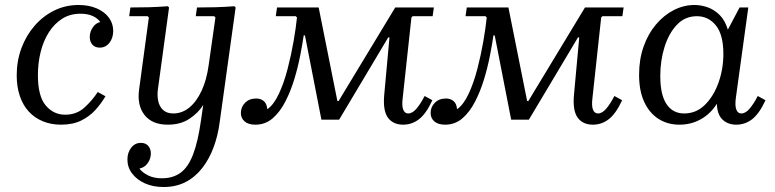

<svg xmlns="http://www.w3.org/2000/svg" viewBox="-20 -490 3110 770"><path d="M225 10Q185 10 152 -3.5Q119 -17 95.5 -42.5Q72 -68 59.5 -105Q47 -142 47 -188Q47 -246 66 -297Q85 -348 119 -387Q153 -426 198 -448Q243 -470 295 -470Q336 -470 367.5 -456.5Q399 -443 416.5 -419.5Q434 -396 434 -366Q434 -338 419 -318.5Q404 -299 380 -299Q361 -299 350.5 -311Q340 -323 340 -342Q340 -365 355 -384Q370 -403 395 -403Q415 -403 420.5 -391Q426 -379 426 -365L396 -358Q396 -381 384.5 -398.5Q373 -416 352.5 -425.5Q332 -435 303 -435Q261 -435 229.5 -415Q198 -395 176 -360.5Q154 -326 143 -281.5Q132 -237 132 -189Q132 -104 163.5 -67Q195 -30 241 -30Q287 -30 318.5 -58.5Q350 -87 372 -121L403 -104Q386 -75 362.5 -49Q339 -23 305.5 -6.5Q272 10 225 10Z M636 260Q594 260 561.5 245.5Q529 231 510 206Q491 181 491 150Q491 122 506 102.5Q521 83 545 83Q564 83 574.5 95Q585 107 585 126Q585 146 572.5 164Q560 182 539 186Q551 202 574 213.5Q597 225 629 225Q674 225 704.5 202.5Q735 180 754.5 129Q774 78 786 -7L795 -69Q775 -37 739.5 -13.5Q704 10 653 10Q590 10 559.5 -29Q529 -68 538 -132L577 -420L572 -425H498L503 -460Q542 -460 577.5 -461Q613 -462 653 -465L658 -460L613 -130Q610 -107 614.5 -85Q619 -63 634 -49Q649 -35 675 -35Q710 -35 739 -58.5Q768 -82 788.5 -126Q809 -170 817 -230L844 -420L839 -425H765L770 -460Q809 -460 844.5 -461Q880 -462 920 -465L925 -460L861 0Q854 54 836.5 101Q819 148 791 184Q763 220 724.5 240Q686 260 636 260Z M1004 10Q976 10 961 -3Q946 -16 946 -37Q946 -61 963 -78Q980 -95 1008 -95Q1025 -95 1037.5 -85Q1050 -75 1052 -52Q1078 -70 1098.5 -114Q1119 -158 1133.5 -214Q1148 -270 1157.5 -325Q1167 -380 1171 -420L1166 -425H1086L1091 -460H1258L1333 -85H1338L1565 -460H1720L1715 -425H1635L1630 -420L1595 -97Q1591 -66 1597 -50.5Q1603 -35 1617 -35Q1634 -35 1650.5 -54.5Q1667 -74 1683 -105L1714 -88Q1689 -34 1660.5 -12Q1632 10 1597 10Q1556 10 1535.5 -18.5Q1515 -47 1521 -111L1542 -340H1537L1340 -10H1269L1203 -348H1198Q1193 -314 1184 -267.5Q1175 -221 1160.5 -173Q1146 -125 1124.5 -83Q1103 -41 1073.5 -15.5Q1044 10 1004 10Z M1765 10Q1737 10 1722 -3Q1707 -16 1707 -37Q1707 -61 1724 -78Q1741 -95 1769 -95Q1786 -95 1798.5 -85Q1811 -75 1813 -52Q1839 -70 1859.5 -114Q1880 -158 1894.5 -214Q1909 -270 1918.5 -325Q1928 -380 1932 -420L1927 -425H1847L1852 -460H2019L2094 -85H2099L2326 -460H2481L2476 -425H2396L2391 -420L2356 -97Q2352 -66 2358 -50.5Q2364 -35 2378 -35Q2395 -35 2411.5 -54.5Q2428 -74 2444 -105L2475 -88Q2450 -34 2421.5 -12Q2393 10 2358 10Q2317 10 2296.5 -18.5Q2276 -47 2282 -111L2303 -340H2298L2101 -10H2030L1964 -348H1959Q1954 -314 1945 -267.5Q1936 -221 1921.5 -173Q1907 -125 1885.5 -83Q1864 -41 1834.5 -15.5Q1805 10 1765 10Z M2543 -190Q2543 -252 2561 -303Q2579 -354 2610.5 -391.5Q2642 -429 2682 -449.5Q2722 -470 2765 -470Q2792 -470 2818.5 -460.5Q2845 -451 2866.5 -429.5Q2888 -408 2899 -371L2946 -460H2981L2931 -97Q2927 -66 2933 -50.5Q2939 -35 2953 -35Q2970 -35 2986.5 -54.5Q3003 -74 3019 -105L3050 -88Q3025 -34 2996.5 -12Q2968 10 2933 10Q2899 10 2877.5 -10.5Q2856 -31 2855 -74Q2830 -34 2791 -12Q2752 10 2705 10Q2657 10 2620.5 -13.5Q2584 -37 2563.5 -81.5Q2543 -126 2543 -190ZM2628 -185Q2628 -110 2653 -72.5Q2678 -35 2724 -35Q2772 -35 2807 -69.5Q2842 -104 2861.5 -158.5Q2881 -213 2881 -274Q2881 -351 2851 -388Q2821 -425 2775 -425Q2727 -425 2694.5 -390.5Q2662 -356 2645 -301.5Q2628 -247 2628 -185Z"/></svg>

Font: Brygada 1918
Style: Italic
Weight: 400
Italic angle: -8°
Designer: Mateusz Machalski | Borys Kosmynka | Przemek Hoffer
Foundry: NIEPODLEGLA 2018
Version: Version 3.006